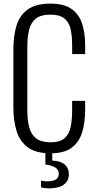

<svg xmlns="http://www.w3.org/2000/svg" viewBox="-20 -838 539 1062"><path d="M259 10Q177 10 132.5 -24Q88 -58 71 -115.5Q54 -173 54 -243V-565Q54 -640 71.5 -697Q89 -754 134 -786Q179 -818 259 -818Q332 -818 373.5 -790Q415 -762 433 -710.5Q451 -659 451 -588V-539H379V-586Q379 -639 370.5 -677Q362 -715 336 -736Q310 -757 260 -757Q205 -757 177.5 -734.5Q150 -712 140.5 -671Q131 -630 131 -576V-231Q131 -171 142.5 -131Q154 -91 182 -71Q210 -51 260 -51Q311 -51 336.5 -73Q362 -95 370.5 -134.5Q379 -174 379 -227V-280H451V-232Q451 -161 434.5 -106.5Q418 -52 376.5 -21Q335 10 259 10ZM250 204Q240 204 229 202.5Q218 201 207 199V161Q215 163 223.5 164Q232 165 240 165Q271 165 288 155.5Q305 146 305 124Q305 108 296.5 98Q288 88 271.5 81.5Q255 75 231 72V0H269V50Q315 52 338 72Q361 92 361 125Q361 151 347.5 169Q334 187 309 195.5Q284 204 250 204Z"/></svg>

Font: Oswald Light
Style: Regular
Weight: 300
Designer: Vernon Adams
Foundry: Vernon Adams
Version: Version 4.103;gftools[0.9.33.dev8+g029e19f]